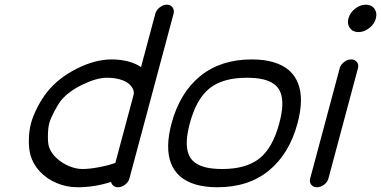

<svg xmlns="http://www.w3.org/2000/svg" viewBox="-20 -789 1606 809"><path d="M179.4 -402.3Q225.8 -460.2 303 -499.4Q380.1 -538.6 450.9 -538.6Q487.5 -538.6 519.9 -530.2Q552.2 -521.7 574.2 -506.3L634.3 -730.7Q638.4 -746.6 653 -757.9Q667.5 -769.3 683.1 -769.3Q698.7 -769.3 707 -757.9Q715.3 -746.6 711.2 -730.7L537.1 -80.8L536.1 -77.6L525.4 -37.4Q521.5 -22 507.1 -11Q492.7 0 476.8 0Q465.3 0 457.6 -6.5Q450 -12.9 448 -22.5Q378.7 0 306.6 0Q259.8 0 217.8 -18.1Q175.8 -36.1 147.1 -67.3Q118.4 -98.4 108.2 -136.2Q100.8 -163.8 101.6 -200.8Q102.3 -237.8 110.6 -269.3Q118.9 -300.8 138.1 -337.8Q157.2 -374.8 179.4 -402.3ZM186 -171.4Q193.4 -146.7 216.4 -124.6Q239.5 -102.5 269.5 -89.7Q299.6 -76.9 327.4 -76.9Q357.4 -76.9 398.3 -84.7Q439.2 -92.5 466.1 -102.8L542.7 -388.9Q545.9 -400.4 540.6 -412.8Q535.4 -425.3 522.6 -436.3Q509.8 -447.3 485.7 -454.3Q461.7 -461.4 430.4 -461.4Q387.5 -461.4 328.4 -432.9Q269.3 -404.3 238.3 -366.9Q224.9 -350.3 208.7 -319.5Q192.6 -288.6 187.5 -269.3Q182.4 -250 181.9 -218.9Q181.4 -187.7 186 -171.4Z M1019.8 -461.4Q919.4 -461.4 863.4 -417.1Q807.4 -372.8 779.8 -269.3Q768.6 -227.3 767.1 -195.9Q765.6 -164.6 773.7 -141.7Q781.7 -118.9 800.5 -104.6Q819.3 -90.3 847.9 -83.6Q876.5 -76.9 916.7 -76.9Q1017.1 -76.9 1073.1 -121.3Q1129.2 -165.8 1156.7 -269.3Q1168 -311.3 1169.4 -342.7Q1170.9 -374 1162.8 -396.9Q1154.8 -419.7 1136 -433.8Q1117.2 -448 1088.6 -454.7Q1060.1 -461.4 1019.8 -461.4ZM896.2 0Q843.5 0 803.8 -11.8Q764.2 -23.7 738.6 -46.1Q713.1 -68.6 700.4 -101.4Q687.7 -134.3 688.5 -176.4Q689.2 -218.5 702.9 -269.3Q737.5 -397.9 823.6 -468.3Q909.7 -538.6 1040.5 -538.6Q1093.3 -538.6 1132.9 -526.7Q1172.6 -514.9 1198.1 -492.4Q1223.6 -470 1236.2 -437.1Q1248.8 -404.3 1248 -362.2Q1247.3 -320.1 1233.6 -269.3Q1199 -140.6 1113 -70.3Q1027.1 0 896.2 0Z M1411.4 -501.5Q1415.3 -516.6 1429.6 -527.6Q1443.8 -538.6 1459.7 -538.6Q1475.3 -538.6 1483.9 -527.6Q1492.4 -516.6 1488.3 -501.5L1363.8 -36.9Q1359.9 -21.7 1345.6 -10.9Q1331.3 0 1315.4 0Q1299.6 0 1291.3 -10.9Q1283 -21.7 1286.9 -36.9ZM1535.9 -670.7Q1514.4 -653.8 1490.5 -653.8Q1466.6 -653.8 1454.2 -670.7Q1441.9 -687.5 1448.2 -711.4Q1454.6 -735.4 1476.1 -752.3Q1497.6 -769.3 1521.5 -769.3Q1545.4 -769.3 1557.7 -752.3Q1570.1 -735.4 1563.7 -711.4Q1557.4 -687.5 1535.9 -670.7Z"/></svg>

Font: Tecnico
Style: GruesoInclinado
Weight: 700
Italic angle: -15°
Version: Version 1.3